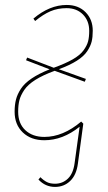

<svg xmlns="http://www.w3.org/2000/svg" viewBox="-20 -548 428 763"><path d="M348.6 -425.8Q348.6 -400.4 344.2 -382.6Q339.8 -364.7 326.7 -344.7Q313.5 -324.7 285.6 -306.9Q257.8 -289.1 213.9 -272.9L321.3 -234.4L316.9 -223.1L197.3 -266.6Q150.4 -249.5 120.4 -230.5Q90.3 -211.4 76.2 -190.2Q62 -168.9 57.1 -149.7Q52.2 -130.4 52.2 -104Q52.2 -57.1 80.8 -30.5Q109.4 -3.9 156.2 -3.9Q230.5 -3.9 302.7 -64.9L311 -56.6L289.6 102.1Q283.7 147.5 259 171.1Q234.4 194.8 198.7 194.8Q160.2 194.8 132.8 165.5L140.6 156.2Q153.3 168.9 166.3 175.5Q179.2 182.1 198.7 182.1Q228.5 182.1 249.8 161.9Q271 141.6 276.4 100.6L296.4 -44.4Q229.5 9.3 156.2 9.3Q103 9.3 70.6 -21.7Q38.1 -52.7 38.1 -104Q38.1 -131.3 43.5 -152.3Q48.8 -173.3 63 -195.1Q77.1 -216.8 105.7 -236.1Q134.3 -255.4 177.2 -272.5L83.5 -308.6L87.9 -319.3L193.4 -278.8H193.8Q239.7 -295.4 268.8 -312Q297.9 -328.6 311.8 -347.7Q325.7 -366.7 330.1 -383.8Q334.5 -400.9 334.5 -425.3Q334.5 -465.3 309.6 -490.5Q284.7 -515.6 244.6 -515.6Q209.5 -515.6 180.4 -503.2Q151.4 -490.7 119.6 -464.4L112.8 -474.1Q176.8 -528.3 245.1 -528.3Q291.5 -528.3 320.1 -499.5Q348.6 -470.7 348.6 -425.8Z"/></svg>

Font: Fira Sans Compressed Hair
Style: Italic
Weight: 100
Width: 3
Italic angle: -8°
Designer: Carrois Corporate & Edenspiekermann AG
Foundry: Carrois Corporate GbR & Edenspiekermann AG
Version: Version 4.203;PS 004.203;hotconv 1.0.88;makeotf.lib2.5.64775